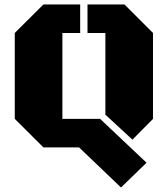

<svg xmlns="http://www.w3.org/2000/svg" viewBox="-20 -668 761 870"><path d="M338.4 0H176.8L46.9 -129.4V-518.6L176.8 -647.9H343.3V-518.6H262.7V-129.4H433.6L644 69.3L528.3 181.6ZM673.3 -129.4 580.1 -35.2 457.5 -148.4V-518.6H376.5V-647.9H543.9L673.3 -518.6Z"/></svg>

Font: Black Ops One
Style: Regular
Weight: 400
Designer: James Grieshaber
Foundry: James Grieshaber
Version: Version 1.002